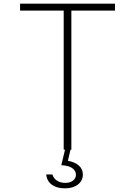

<svg xmlns="http://www.w3.org/2000/svg" viewBox="-20 -820 740 1052"><path d="M329 0V-762H90V-800H610V-762H371V0ZM341 -20H371L352 61Q391 68 412.5 87.5Q434 107 434 136Q434 170 407 191Q380 212 336 212Q291 212 264 192Q237 172 233 136H267Q274 158 292.5 170Q311 182 338 182Q364 182 380 169.5Q396 157 396 138Q396 118 380 104.5Q364 91 335 87L316 85Z"/></svg>

Font: Martian Mono SemiExpanded Thin
Style: Regular
Weight: 250
Monospace: yes
Version: Version 0.930